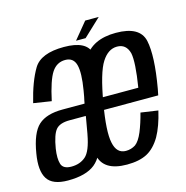

<svg xmlns="http://www.w3.org/2000/svg" viewBox="-109 -793 865 894"><g transform="rotate(-15 324.0 -345.5)"><path d="M325 -102.5 373.7 -379.4Q391.4 -476.2 376 -538.9Q360.6 -601.6 251.7 -601.6Q140.7 -601.6 105.6 -543.5Q70.6 -485.4 46.3 -385.8L132.4 -372.4Q153.2 -469.3 177.3 -505.5Q201.4 -541.6 242.1 -541.6Q281.6 -541.6 292 -503.3Q302.4 -465.1 288.5 -382.2L242.8 -121.2L254.5 -110.2ZM110.8 4Q197.9 4 241.4 -31.2Q284.9 -66.4 301.7 -151.5L253 -180.2Q238.7 -101.7 211.3 -78Q183.9 -54.3 142.8 -54.3Q102.6 -54.3 94.4 -81Q86.1 -107.8 93.2 -154.1Q103.9 -219.3 123 -242.1Q142 -265 189.3 -265Q224.3 -265 273.5 -265L283.4 -321.9Q219.2 -321.9 170.6 -321.9Q92.8 -321.9 54.2 -286.7Q15.6 -251.6 0 -155.6Q-13.7 -75.3 11.4 -35.6Q36.4 4 110.8 4ZM395.4 3.6 406.6 -59.3Q362.1 -59.3 351 -114.6Q339.2 -169.2 361.9 -300.1Q386.4 -443 417.8 -491.4Q448.2 -539.2 491.3 -539.2Q535.3 -539.2 547.9 -492.2Q557.2 -447.9 537.9 -328.6H357.3L347.1 -270.2H618.3Q621.5 -285.2 624.3 -300.7Q650.9 -452.5 634.8 -527.8Q618.2 -602.6 502.5 -602.6Q388.6 -602.6 344 -526.4Q299.4 -450.8 273 -300.5Q250.2 -163.2 264.9 -79.2Q280.3 3.6 395.4 3.6ZM406.6 -59.3 395.4 3.6Q454.9 3.6 492.6 -16.3Q530 -36.3 557.8 -83.2Q584.1 -129.9 600.8 -202.2L517.6 -214.3Q505.4 -166.1 489.2 -126.4Q472.7 -87.1 453.2 -72.8Q432.1 -59.3 406.6 -59.3ZM314.4 -615H360.6L445.2 -694.7H380Z"/></g></svg>

Font: Anybody Thin Condensed
Style: Italic
Weight: 100
Width: 3
Italic angle: -10°
Version: Version 1.113;gftools[0.9.25]